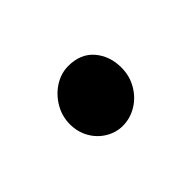

<svg xmlns="http://www.w3.org/2000/svg" viewBox="-41 -257 377 377"><g transform="rotate(-45 147.0 -68.5)"><path d="M150.4 -148.4Q184.6 -148.4 203.4 -126.5Q222.2 -104.5 222.2 -72.3Q222.2 -49.3 211.2 -30.3Q200.2 -11.2 181.9 -0.2Q163.6 10.7 143.1 10.7Q124.5 10.7 107.9 0.7Q91.3 -9.3 81.5 -26.6Q71.8 -43.9 71.8 -64.9Q71.8 -87.4 83 -106.4Q94.2 -125.5 112.3 -137Q130.4 -148.4 150.4 -148.4Z"/></g></svg>

Font: Merriweather Sans
Style: Regular
Weight: 400
Designer: Eben Sorkin
Foundry: Eben Sorkin
Version: Version 1.006; ttfautohint (v1.4.1) -l 6 -r 50 -G 0 -x 11 -H